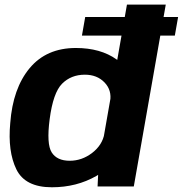

<svg xmlns="http://www.w3.org/2000/svg" viewBox="-20 -805 789 829"><path d="M333.8 -651.4H734.9L749 -731.6H347.9ZM401.3 0H557.7L695.7 -785H528.1L405.4 -86.1ZM204.1 3.6Q310.7 3.6 396.1 -45.3Q481.5 -94.3 492.4 -154.2L430.8 -228.1Q421.9 -178.6 377.8 -144.7Q333.6 -110.9 281 -110.9Q226 -110.9 203.2 -147Q180.4 -183.1 194.4 -290.2Q209.3 -404.8 248.2 -443.7Q287.1 -482.5 346.5 -482.5Q399.2 -482.5 431.4 -448.9Q463.7 -415.3 455.3 -366.5L542.1 -439.2Q553 -499.1 483.4 -548.4Q413.9 -597.8 307.6 -597.8Q180.5 -597.8 108 -510.7Q35.4 -423.6 24.2 -273.3Q12.9 -151.2 50.7 -73.8Q88.5 3.6 204.1 3.6Z"/></svg>

Font: Anybody Thin
Style: Italic
Weight: 100
Italic angle: -10°
Designer: Tyler Finck
Foundry: Etcetera Type Company
Version: Version 1.114;gftools[0.9.25]